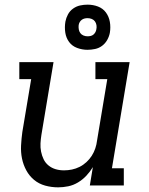

<svg xmlns="http://www.w3.org/2000/svg" viewBox="-20 -797 640 825"><path d="M230 8Q201 8 174 0.5Q147 -7 126.5 -24Q106 -41 93 -65Q80 -89 74.5 -116Q69 -143 70.5 -172Q72 -201 76 -230L114 -457H63V-530H210L158 -218Q155 -199 154 -181Q153 -163 156.5 -145.5Q160 -128 167.5 -112.5Q175 -97 188.5 -86Q202 -75 219 -70Q236 -65 255 -65Q272 -65 289 -68.5Q306 -72 322 -80Q338 -88 351.5 -100.5Q365 -113 374.5 -128Q384 -143 389.5 -159.5Q395 -176 397 -193L441 -457H390V-530H537L461 -74H512V0H366L379 -79Q367 -59 351 -42Q335 -25 315 -13Q295 -1 273 3.5Q251 8 230 8ZM356 -583Q333 -583 311.5 -591Q290 -599 277 -616.5Q264 -634 260.5 -657Q257 -680 261 -704Q264 -720 272 -735Q280 -750 294 -760Q308 -770 324 -773.5Q340 -777 356 -777Q380 -777 401 -769Q422 -761 435 -743.5Q448 -726 452 -703Q456 -680 452 -656Q449 -640 440.5 -625Q432 -610 418.5 -600Q405 -590 388.5 -586.5Q372 -583 356 -583ZM356 -641Q363 -641 369.5 -642.5Q376 -644 381 -648Q386 -652 389.5 -658Q393 -664 394 -671Q396 -680 394.5 -689Q393 -698 388 -705Q383 -712 374.5 -715.5Q366 -719 356 -719Q350 -719 343.5 -717.5Q337 -716 331.5 -712Q326 -708 322.5 -702Q319 -696 318 -689Q317 -680 318.5 -671Q320 -662 325 -655Q330 -648 338.5 -644.5Q347 -641 356 -641Z"/></svg>

Font: Iosevka Curly Slab ExObl
Style: Regular
Weight: 400
Width: 7
Italic angle: -9°
Monospace: yes
Designer: Belleve Invis
Foundry: Belleve Invis
Version: Version 11.1.0; ttfautohint (v1.8.3)